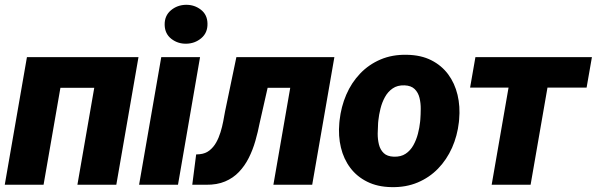

<svg xmlns="http://www.w3.org/2000/svg" viewBox="-29 -765 2471 795"><path d="M434.1 -528.3 412.1 -401.4H168.5L190.9 -528.3ZM243.2 -528.3 151.4 0H-9.3L82.5 -528.3ZM544.4 -528.3 452.6 0H291.5L383.3 -528.3Z M799.3 -528.3 708 0H546.9L638.7 -528.3ZM652.8 -661.6Q651.9 -699.7 678.5 -722.2Q705.1 -744.6 741.2 -745.1Q775.9 -745.6 802.7 -724.9Q829.6 -704.1 830.1 -667.5Q831.1 -629.4 804.4 -606.9Q777.8 -584.5 741.7 -584Q707 -583.5 680.4 -604.2Q653.8 -625 652.8 -661.6Z M1245.1 -528.3 1223.1 -401.4H968.3L990.2 -528.3ZM1355.5 -528.3 1263.7 0H1103L1194.8 -528.3ZM949.7 -528.3H1107.9L1046.4 -256.8Q1039.1 -218.8 1028.3 -181.4Q1017.6 -144 1001 -111.1Q984.4 -78.1 960.4 -53Q936.5 -27.8 903.1 -13.7Q869.6 0.5 824.7 0H767.1L783.2 -125.5L798.3 -126.5Q821.8 -128.9 838.4 -142.1Q855 -155.3 866 -174.8Q877 -194.3 884 -217.3Q891.1 -240.2 895.3 -262.5Q899.4 -284.7 902.8 -303.2Z M1376 -255.9 1377 -266.1Q1383.3 -323.2 1404.8 -373Q1426.3 -422.9 1462.2 -460.4Q1498 -498 1546.9 -518.8Q1595.7 -539.6 1656.2 -538.1Q1714.4 -537.1 1756.8 -515.6Q1799.3 -494.1 1826.7 -457.3Q1854 -420.4 1865.5 -372.3Q1877 -324.2 1872.1 -270L1871.1 -259.3Q1864.7 -202.6 1842.8 -153.3Q1820.8 -104 1784.9 -66.9Q1749 -29.8 1700.2 -9.3Q1651.4 11.2 1591.3 9.8Q1534.2 8.8 1491.5 -12.5Q1448.7 -33.7 1421.4 -70.1Q1394 -106.4 1382.6 -154.1Q1371.1 -201.7 1376 -255.9ZM1537.6 -266.1 1536.6 -255.9Q1535.2 -235.8 1534.9 -212.2Q1534.7 -188.5 1540 -166.7Q1545.4 -145 1559.8 -131.1Q1574.2 -117.2 1601.6 -116.2Q1630.9 -115.2 1650.6 -128.4Q1670.4 -141.6 1682.6 -163.6Q1694.8 -185.5 1701.4 -210.9Q1708 -236.3 1710.4 -259.8L1711.4 -270Q1712.9 -289.6 1713.1 -313.7Q1713.4 -337.9 1708 -359.9Q1702.6 -381.8 1688 -396.2Q1673.3 -410.6 1646 -411.6Q1616.7 -412.6 1596.9 -398.9Q1577.1 -385.3 1564.9 -363Q1552.7 -340.8 1546.4 -315.2Q1540 -289.6 1537.6 -266.1Z M2259.8 -528.3 2168 0H2006.8L2098.6 -528.3ZM2421.9 -528.3 2399.9 -402.3H1917.5L1939.5 -528.3Z"/></svg>

Font: Roboto Black
Style: Italic
Weight: 900
Italic angle: -12°
Designer: Christian Robertson
Foundry: Google
Version: Version 3.0; 2020